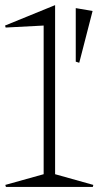

<svg xmlns="http://www.w3.org/2000/svg" viewBox="-53 -733 394 753"><path d="M-30.8 -625 -33.2 -632.8 163.1 -712.9V-49.8L313 -7.8L311 0H-29.8L-32.2 -7.8L118.2 -49.8V-632.8ZM244.1 -491.2V-701.2L310.1 -689.9L257.8 -486.8Z"/></svg>

Font: Halibut Exp Thin
Style: Regular
Weight: 250
Width: 7
Designer: Matteo Maggi
Foundry: Collletttivo
Version: Version 3.080 | FøM Fix